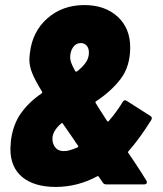

<svg xmlns="http://www.w3.org/2000/svg" viewBox="-20 -728 645 758"><path d="M560 -8Q560 -5 557 -2.5Q554 0 549 0H400Q390 0 386 -7L370 -30Q369 -34 364 -32Q286 10 200 10Q116 10 68.5 -28.5Q21 -67 21 -141Q21 -150 23 -172Q31 -236 62.5 -280.5Q94 -325 144 -359Q148 -361 146 -366Q118 -412 107 -439.5Q96 -467 96 -493Q96 -501 98 -519Q108 -604 167.5 -656Q227 -708 313 -708Q394 -708 444 -662.5Q494 -617 494 -541Q494 -467 457.5 -418Q421 -369 359 -328Q355 -325 358 -321Q361 -315 369 -303L403 -250Q407 -246 410 -251Q442 -288 464 -325Q470 -336 480 -330L574 -270Q583 -264 577 -254Q530 -179 488 -132Q484 -128 486 -125Q498 -108 510.5 -89Q523 -70 536 -50L558 -15Q560 -11 560 -8ZM257 -501Q257 -492 261 -480.5Q265 -469 277 -447Q280 -444 284 -446Q306 -463 318.5 -481Q331 -499 331 -520Q331 -538 322 -548Q313 -558 299 -558Q280 -558 268.5 -541.5Q257 -525 257 -501ZM286 -146Q291 -150 288 -153Q276 -169 273 -175L228 -240Q226 -244 222 -241Q187 -211 187 -180Q187 -158 200.5 -143.5Q214 -129 242 -132Q260 -135 286 -146Z"/></svg>

Font: Barlow Condensed ExtraBold
Style: Italic
Weight: 800
Width: 3
Italic angle: -7°
Designer: Jeremy Tribby
Foundry: Tribby Type
Version: Version 1.408